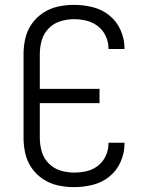

<svg xmlns="http://www.w3.org/2000/svg" viewBox="-20 -763 616 791"><path d="M285 8Q324 8 362 -1.5Q400 -11 430.5 -35.5Q461 -60 477 -96.5Q493 -133 493 -172V-175H427V-173Q427 -146 416 -121.5Q405 -97 384 -80.5Q363 -64 337.5 -58Q312 -52 285 -52Q257 -52 229 -60.5Q201 -69 180.5 -90Q160 -111 152 -138.5Q144 -166 144 -195V-338H390V-397H144V-540Q144 -569 152 -597Q160 -625 180.5 -646Q201 -667 229 -675.5Q257 -684 285 -684Q312 -684 337.5 -677.5Q363 -671 384 -654.5Q405 -638 416 -613.5Q427 -589 427 -563V-561H493V-563Q493 -602 477 -638.5Q461 -675 430.5 -699.5Q400 -724 362 -733.5Q324 -743 285 -743Q252 -743 219.5 -736Q187 -729 159 -711Q131 -693 111.5 -665.5Q92 -638 84.5 -605.5Q77 -573 77 -540V-195Q77 -162 84.5 -129.5Q92 -97 111.5 -69.5Q131 -42 159 -24Q187 -6 219.5 1Q252 8 285 8Z"/></svg>

Font: Iosevka Sparkle Light
Style: Regular
Weight: 300
Designer: Belleve Invis
Foundry: Belleve Invis
Version: Version 4.5.0; ttfautohint (v1.8.3)